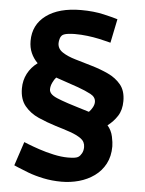

<svg xmlns="http://www.w3.org/2000/svg" viewBox="-56 -758 678 896"><g transform="rotate(5 283.5 -310.0)"><path d="M266 93Q221 93 180.5 84.5Q140 76 108.5 64Q77 52 58.5 44Q40 36 40 36L77 -76Q77 -76 97 -68Q117 -60 149.5 -49Q182 -38 218.5 -30Q255 -22 286 -22Q325 -22 335 -30Q343 -35 350 -47.5Q357 -60 357 -77Q357 -102 337 -116.5Q317 -131 285 -142Q253 -153 216 -164Q174 -177 134.5 -194.5Q95 -212 69.5 -243Q44 -274 44 -325Q44 -363 60.5 -394.5Q77 -426 107 -448Q87 -468 76 -493Q65 -518 65 -549Q65 -625 124.5 -669Q184 -713 288 -713Q347 -713 394.5 -702Q442 -691 460 -685L437 -573Q437 -573 422 -577Q407 -581 381.5 -586.5Q356 -592 327 -595.5Q298 -599 268 -599Q255 -599 237.5 -597Q220 -595 211 -589Q203 -583 199.5 -571.5Q196 -560 196 -550Q196 -524 220 -508Q244 -492 282 -481Q320 -470 360 -458Q401 -446 437.5 -429Q474 -412 497.5 -383.5Q521 -355 521 -307Q521 -265 502.5 -236.5Q484 -208 457 -188Q476 -166 482 -137.5Q488 -109 488 -92Q488 -45 469.5 -10Q451 25 419 48Q387 71 347.5 82Q308 93 266 93ZM365 -243Q375 -253 382 -266Q389 -279 389 -291Q389 -314 364.5 -327Q340 -340 304 -353Q259 -369 237 -376Q215 -383 199 -389Q190 -379 182.5 -363Q175 -347 175 -332Q175 -321 183.5 -311.5Q192 -302 212 -293.5Q232 -285 265 -274Q293 -265 316 -258Q339 -251 365 -243Z"/></g></svg>

Font: Ruda ExtraBold
Style: Regular
Weight: 800
Designer: Mariela Monsalve and Angelina Sanchez
Foundry: Mariela Monsalve and Angelina Sanchez
Version: Version 2.000